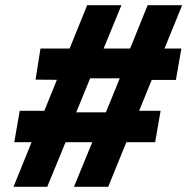

<svg xmlns="http://www.w3.org/2000/svg" viewBox="-20 -720 722 740"><path d="M117 -413 259 -412 286 -418H484L511 -412H658L679 -533H136ZM35 -172H578L599 -293H472L442 -287H219L189 -293H56ZM549 -700 463 -487 457 -456 373 -250 357 -224 265 0H397L682 -700ZM316 -700 32 0H162L255 -226L259 -251L343 -456L361 -488L448 -700Z"/></svg>

Font: Jost
Style: Bold Italic
Weight: 700
Italic angle: -5°
Version: Version 3.710